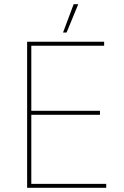

<svg xmlns="http://www.w3.org/2000/svg" viewBox="-20 -900 594 920"><path d="M110 0H489V-19H130V-350H459V-369H130V-681H479V-700H110ZM355 -880H333L282 -744H299Z"/></svg>

Font: Fixel Variable
Style: Regular
Weight: 100
Width: 3
Designer: AlfaBravo + MacPaw
Foundry: Kyrylo Tkachov, Marchela Mozhyna, Serhii Makarenko, Maria Weinstein, Zakhar Kryvoshyya
Version: Version 1.211